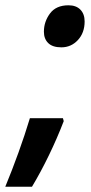

<svg xmlns="http://www.w3.org/2000/svg" viewBox="-73 -573 344 726"><path d="M159 -394Q126 -394 109.5 -410Q93 -426 93 -453Q93 -491 116 -522Q139 -553 186 -553Q215 -553 231 -536.5Q247 -520 247 -492Q247 -449 221.5 -421.5Q196 -394 159 -394ZM-53 133Q-27 70 -3 3.5Q21 -63 40 -126H165L168 -115Q143 -50 112 14Q81 78 48 133Z"/></svg>

Font: Noto Sans Condensed
Style: Bold Italic
Weight: 700
Width: 3
Italic angle: -12°
Designer: Monotype Design Team
Foundry: Monotype Imaging Inc.
Version: Version 2.013; ttfautohint (v1.8.4.7-5d5b)